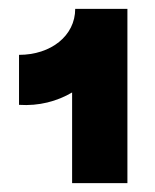

<svg xmlns="http://www.w3.org/2000/svg" viewBox="-20 -720 351 434"><path d="M23 -596V-483C68 -480 109 -491 143 -511V-306H268V-700H150C150 -639 95 -596 23 -596Z"/></svg>

Font: Fixel Display ExtraBold
Style: Regular
Weight: 800
Designer: AlfaBravo + MacPaw
Foundry: Kyrylo Tkachov, Marchela Mozhyna, Serhii Makarenko, Maria Weinstein, Zakhar Kryvoshyya
Version: Version 1.211